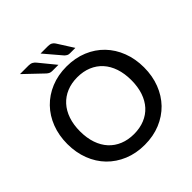

<svg xmlns="http://www.w3.org/2000/svg" viewBox="-235 -1088 1274 1274"><g transform="rotate(-45 402.0 -451.0)"><path d="M762 -360C762 -413.3 753.3 -462.5 736 -507.5C718.7 -552.5 694.2 -591.3 662.8 -624C631.2 -656.7 593.4 -682.2 549.2 -700.5C505.1 -718.8 456 -728 402 -728C348.3 -728 299.4 -718.8 255.3 -700.5C211.1 -682.2 173.2 -656.7 141.5 -624C109.8 -591.3 85.3 -552.5 68 -507.5C50.7 -462.5 42 -413.3 42 -360C42 -306.7 50.7 -257.5 68 -212.5C85.3 -167.5 109.8 -128.8 141.5 -96.2C173.2 -63.8 211.1 -38.3 255.3 -20C299.4 -1.7 348.3 7.5 402 7.5C456 7.5 505.1 -1.7 549.2 -20C593.4 -38.3 631.2 -63.8 662.8 -96.2C694.2 -128.8 718.7 -167.5 736 -212.5C753.3 -257.5 762 -306.7 762 -360ZM642.5 -360C642.5 -318.3 636.9 -281 625.8 -248C614.6 -215 598.6 -187.1 577.8 -164.2C556.9 -141.4 531.7 -123.9 502 -111.8C472.3 -99.6 439 -93.5 402 -93.5C365.3 -93.5 332.2 -99.6 302.5 -111.8C272.8 -123.9 247.5 -141.4 226.5 -164.2C205.5 -187.1 189.3 -215 178 -248C166.7 -281 161 -318.3 161 -360C161 -401.3 166.7 -438.5 178 -471.5C189.3 -504.5 205.5 -532.5 226.5 -555.5C247.5 -578.5 272.8 -596.2 302.5 -608.5C332.2 -620.8 365.3 -627 402 -627C439 -627 472.3 -620.8 502 -608.5C531.7 -596.2 556.9 -578.5 577.8 -555.5C598.6 -532.5 614.6 -504.5 625.8 -471.5C636.9 -438.5 642.5 -401.3 642.5 -360ZM411 -910.5H341L444 -789.5C449.7 -784.5 455 -780.6 460 -777.8C465 -774.9 471.7 -773.5 480 -773.5H531L459.5 -886C454.8 -893.7 448.6 -899.7 440.8 -904C432.9 -908.3 423 -910.5 411 -910.5ZM229 -910.5H148L275 -789.5C281 -784.2 287 -780.2 293 -777.5C299 -774.8 306.2 -773.5 314.5 -773.5H372L280 -886C274 -893.7 267 -899.7 259 -904C251 -908.3 241 -910.5 229 -910.5Z"/></g></svg>

Font: Lato Semibold
Style: Regular
Weight: 600
Designer: Lukasz Dziedzic
Foundry: tyPoland Lukasz Dziedzic
Version: Version 2.006; 2014-01-15